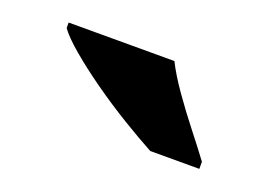

<svg xmlns="http://www.w3.org/2000/svg" viewBox="-42 -851 461 331"><g transform="rotate(20 189.0 -686.0)"><path d="M248 -606Q222 -620 190 -639.5Q158 -659 127 -681Q96 -703 72.5 -723Q49 -743 40 -756V-766H234Q245 -744 264 -717Q283 -690 303.5 -664Q324 -638 338 -619V-606Z"/></g></svg>

Font: Noto Serif Bengali Black
Style: Regular
Weight: 900
Version: Version 2.003